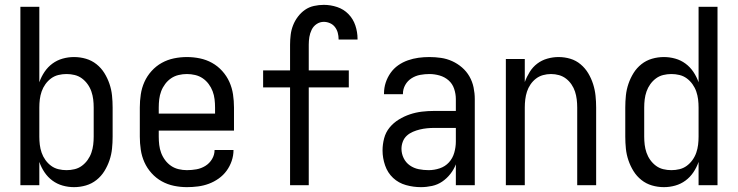

<svg xmlns="http://www.w3.org/2000/svg" viewBox="-20 -763 3040 791"><path d="M285 8Q261 8 238 1.5Q215 -5 196 -19Q177 -33 163.5 -53Q150 -73 142 -96V0H64V-735H142V-424Q150 -447 163.5 -467Q177 -487 196 -501Q215 -515 238 -521.5Q261 -528 285 -528Q310 -528 334 -521Q358 -514 377.5 -498.5Q397 -483 410 -462Q423 -441 431 -417.5Q439 -394 441.5 -369.5Q444 -345 444 -320V-200Q444 -175 441.5 -150.5Q439 -126 431 -102.5Q423 -79 410 -58Q397 -37 377.5 -21.5Q358 -6 334 1Q310 8 285 8ZM254 -62Q271 -62 287.5 -66Q304 -70 317.5 -80Q331 -90 341 -104Q351 -118 356.5 -134Q362 -150 364 -166.5Q366 -183 366 -200V-320Q366 -337 364 -353.5Q362 -370 356.5 -386Q351 -402 341 -416Q331 -430 317.5 -440Q304 -450 287.5 -454Q271 -458 254 -458Q237 -458 220.5 -454Q204 -450 190.5 -440Q177 -430 167 -416Q157 -402 151.5 -386Q146 -370 144 -353.5Q142 -337 142 -320V-200Q142 -183 144 -166.5Q146 -150 151.5 -134Q157 -118 167 -104Q177 -90 190.5 -80Q204 -70 220.5 -66Q237 -62 254 -62Z M750 8Q723 8 696.5 2.5Q670 -3 646.5 -16Q623 -29 604.5 -49.5Q586 -70 575 -94.5Q564 -119 560 -146Q556 -173 556 -200V-320Q556 -347 560 -374Q564 -401 575 -425.5Q586 -450 604.5 -470.5Q623 -491 646.5 -504Q670 -517 696.5 -522.5Q723 -528 750 -528Q777 -528 803.5 -522.5Q830 -517 853.5 -504Q877 -491 895.5 -470.5Q914 -450 925 -425.5Q936 -401 940 -374Q944 -347 944 -320V-225H634V-200Q634 -183 636 -166Q638 -149 644 -133Q650 -117 660.5 -103Q671 -89 685 -79.5Q699 -70 716 -66Q733 -62 750 -62Q770 -62 789.5 -65.5Q809 -69 826 -79.5Q843 -90 853.5 -107.5Q864 -125 864 -145H942Q942 -122 934.5 -100Q927 -78 913.5 -59.5Q900 -41 881 -27.5Q862 -14 840.5 -6Q819 2 796 5Q773 8 750 8ZM866 -295V-320Q866 -337 864 -354Q862 -371 856 -387Q850 -403 839.5 -417Q829 -431 815 -440.5Q801 -450 784 -454Q767 -458 750 -458Q733 -458 716 -454Q699 -450 685 -440.5Q671 -431 660.5 -417Q650 -403 644 -387Q638 -371 636 -354Q634 -337 634 -320V-295Z M1175 0V-403H1064V-473H1175V-579Q1175 -599 1177.5 -619.5Q1180 -640 1187.5 -659Q1195 -678 1207.5 -694.5Q1220 -711 1236.5 -722.5Q1253 -734 1273.5 -738.5Q1294 -743 1314 -743Q1342 -743 1369 -734Q1396 -725 1415.5 -705Q1435 -685 1444 -658Q1453 -631 1453 -603V-600H1375V-601Q1375 -615 1371.5 -628Q1368 -641 1360 -651.5Q1352 -662 1339.5 -667.5Q1327 -673 1314 -673Q1298 -673 1284.5 -664Q1271 -655 1264 -640.5Q1257 -626 1254.5 -610.5Q1252 -595 1252 -579V-473H1417V-403H1252V0Z M1714 8Q1683 8 1652.5 -0.5Q1622 -9 1599.5 -30Q1577 -51 1566.5 -81.5Q1556 -112 1556 -143Q1556 -168 1562.5 -193Q1569 -218 1585 -237.5Q1601 -257 1623 -270.5Q1645 -284 1669 -292Q1693 -300 1718 -303Q1743 -306 1769 -306H1858V-355Q1858 -376 1851 -397Q1844 -418 1828 -432Q1812 -446 1791 -452Q1770 -458 1749 -458Q1730 -458 1711 -454.5Q1692 -451 1675.5 -440.5Q1659 -430 1649.5 -413Q1640 -396 1640 -377V-375H1562V-378Q1562 -401 1569 -422.5Q1576 -444 1589 -462.5Q1602 -481 1620.5 -494Q1639 -507 1660.5 -514.5Q1682 -522 1704 -525Q1726 -528 1749 -528Q1773 -528 1797 -524.5Q1821 -521 1843 -511Q1865 -501 1883.5 -485Q1902 -469 1914 -448Q1926 -427 1931 -403Q1936 -379 1936 -355V0H1858V-86Q1850 -65 1835.5 -46.5Q1821 -28 1802 -15Q1783 -2 1760 3Q1737 8 1714 8ZM1746 -62Q1769 -62 1791.5 -69.5Q1814 -77 1829.5 -94Q1845 -111 1851.5 -134Q1858 -157 1858 -180V-236H1769Q1754 -236 1739 -234.5Q1724 -233 1709.5 -229.5Q1695 -226 1681 -220Q1667 -214 1656 -204Q1645 -194 1639.5 -179.5Q1634 -165 1634 -150Q1634 -130 1643 -111.5Q1652 -93 1668.5 -81.5Q1685 -70 1705 -66Q1725 -62 1746 -62Z M2064 0V-520H2142V-425Q2150 -447 2162.5 -467Q2175 -487 2193.5 -501Q2212 -515 2235 -521.5Q2258 -528 2281 -528Q2306 -528 2329.5 -521Q2353 -514 2372 -498Q2391 -482 2403.5 -461Q2416 -440 2423.5 -416.5Q2431 -393 2433.5 -368.5Q2436 -344 2436 -320V0H2358V-320Q2358 -337 2356 -353.5Q2354 -370 2349 -385.5Q2344 -401 2334.5 -415Q2325 -429 2312 -439Q2299 -449 2283 -453.5Q2267 -458 2250 -458Q2233 -458 2217 -453.5Q2201 -449 2188 -439Q2175 -429 2165.5 -415Q2156 -401 2151 -385.5Q2146 -370 2144 -353.5Q2142 -337 2142 -320V0Z M2715 8Q2690 8 2666 1Q2642 -6 2622.5 -21.5Q2603 -37 2590 -58Q2577 -79 2569 -102.5Q2561 -126 2558.5 -150.5Q2556 -175 2556 -200V-320Q2556 -345 2558.5 -369.5Q2561 -394 2569 -417.5Q2577 -441 2590 -462Q2603 -483 2622.5 -498.5Q2642 -514 2666 -521Q2690 -528 2715 -528Q2739 -528 2762 -521.5Q2785 -515 2804 -501Q2823 -487 2836.5 -467Q2850 -447 2858 -424V-735H2936V0H2858V-96Q2850 -73 2836.5 -53Q2823 -33 2804 -19Q2785 -5 2762 1.5Q2739 8 2715 8ZM2746 -62Q2763 -62 2779.5 -66Q2796 -70 2809.5 -80Q2823 -90 2833 -104Q2843 -118 2848.5 -134Q2854 -150 2856 -166.5Q2858 -183 2858 -200V-320Q2858 -337 2856 -353.5Q2854 -370 2848.5 -386Q2843 -402 2833 -416Q2823 -430 2809.5 -440Q2796 -450 2779.5 -454Q2763 -458 2746 -458Q2729 -458 2712.5 -454Q2696 -450 2682.5 -440Q2669 -430 2659 -416Q2649 -402 2643.5 -386Q2638 -370 2636 -353.5Q2634 -337 2634 -320V-200Q2634 -183 2636 -166.5Q2638 -150 2643.5 -134Q2649 -118 2659 -104Q2669 -90 2682.5 -80Q2696 -70 2712.5 -66Q2729 -62 2746 -62Z"/></svg>

Font: Iosevka Custom
Style: Regular
Weight: 400
Monospace: yes
Designer: Belleve Invis
Foundry: Belleve Invis
Version: Version 32.5.0; ttfautohint (v1.8.4)